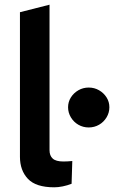

<svg xmlns="http://www.w3.org/2000/svg" viewBox="-20 -790 503 818"><path d="M211 8Q133 8 99 -28Q65 -64 65 -122V-738L191 -770V-150Q191 -127 204.5 -114.5Q218 -102 250 -102Q258 -102 268 -102.5Q278 -103 288 -104L285 -7Q267 0 247.5 4Q228 8 211 8ZM358 -247Q334 -247 314 -258.5Q294 -270 282 -290Q270 -310 270 -333Q270 -356 282 -375Q294 -394 314 -405.5Q334 -417 358 -417Q382 -417 402 -405.5Q422 -394 434 -375Q446 -356 446 -333Q446 -310 434 -290Q422 -270 402 -258.5Q382 -247 358 -247Z"/></svg>

Font: REM Medium
Style: Regular
Weight: 500
Designer: Octavio Pardo
Foundry: Ashler Design
Version: Version 1.005;gftools[0.9.28]